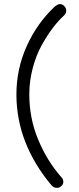

<svg xmlns="http://www.w3.org/2000/svg" viewBox="-20 -805 386 937"><path d="M258.8 111.8Q241.7 111.8 231 99.1Q60.1 -105.5 60.1 -344.2Q60.1 -467.8 110.1 -579.3Q160.2 -690.9 246.1 -772Q263.2 -785.2 272 -785.2Q284.2 -785.2 293.7 -775.4Q303.2 -765.6 303.2 -752.9Q303.2 -738.8 292 -729Q265.1 -704.6 238.3 -669.4Q211.4 -634.3 184.1 -585.4Q156.7 -536.6 139.9 -473.1Q123 -409.7 123 -344.2Q123 -227.5 166.5 -123.3Q210 -19 278.8 59.1Q289.1 69.3 289.1 82Q289.1 94.2 279.5 103Q270 111.8 258.8 111.8Z"/></svg>

Font: Comic Neue
Style: Regular
Weight: 400
Designer: Craig Rozynski
Foundry: Craig Rozynski
Version: Version 2.003;hotconv 1.0.109;makeotfexe 2.5.65596